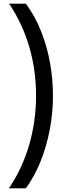

<svg xmlns="http://www.w3.org/2000/svg" viewBox="-20 -819 364 1055"><path d="M271 -293Q271 -199 253.5 -107Q236 -15 203 67.5Q170 150 122 216H29Q102 108 140 -22Q178 -152 178 -293Q178 -435 140.5 -562.5Q103 -690 30 -799H122Q173 -730 206 -646.5Q239 -563 255 -473Q271 -383 271 -293Z"/></svg>

Font: Noto Sans Sinhala UI Medium
Style: Regular
Weight: 500
Designer: Jelle Bosma - Monotype Design Team
Foundry: Monotype Imaging Inc.
Version: Version 2.006; ttfautohint (v1.8.4.7-5d5b)